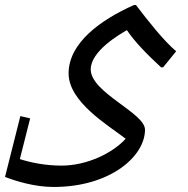

<svg xmlns="http://www.w3.org/2000/svg" viewBox="-40 -480 749 764"><path d="M501 -460H493C358 -400 233 -308 233 -188C233 -74 390 18 460 72C409 129 306 179 205 179C138 179 79 166 39 153L80 -9L41 -18L-20 224C21 240 97 264 173 264C399 264 537 142 537 36C537 -31 321 -111 321 -204C321 -277 437 -344 465 -360C497 -312 549 -260 601 -212H609L661 -276C612 -317 549 -397 501 -460Z"/></svg>

Font: Kufam Arabic Latin Roman Normal
Style: Regular
Weight: 400
Designer: Wael Morcos & Artur Schmal
Version: Version 1.200;PS 001.200;hotconv 1.0.88;makeotf.lib2.5.64775